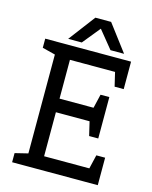

<svg xmlns="http://www.w3.org/2000/svg" viewBox="-124 -920 791 1001"><g transform="rotate(15 271.5 -420.0)"><path d="M110 -667H503.3V-593.7H193V-384.2H441.7V-310.8H193V-73.3H502.3V0H110ZM40 -667H120L124.8 -596.2L40 -617.8ZM40 0V-49.2L125 -70L120 0ZM502.3 -148.3V0H419.8L454.8 -148.3ZM503.3 -518.7H454.2L419.2 -667H503.3ZM441.7 -459.2V-310.8H359.2L394.2 -459.2ZM441.7 -235.8H392.5L357.5 -384.2H441.7ZM267.5 -840.3H349.2L457.5 -697H384.2ZM345.8 -840.3 229.2 -697H155.8L264.2 -840.3Z"/></g></svg>

Font: Epunda Slab Light
Style: Regular
Weight: 300
Designer: Simon Atzbach
Foundry: typofactur
Version: Version 1.102